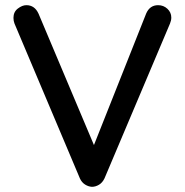

<svg xmlns="http://www.w3.org/2000/svg" viewBox="-20 -722 714 742"><path d="M591 -702Q612 -702 627 -688Q642 -674 642 -654Q642 -643 637 -631L384 -33Q376 -16 362.5 -8Q349 0 335 0Q321 -1 308.5 -9Q296 -17 289 -32L36 -631Q34 -636 33 -641.5Q32 -647 32 -653Q32 -676 49 -689Q66 -702 82 -702Q114 -702 129 -669L358 -126H329L545 -670Q559 -702 591 -702Z"/></svg>

Font: Quicksand Light SemiBold
Style: Regular
Weight: 600
Version: Version 3.006